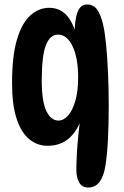

<svg xmlns="http://www.w3.org/2000/svg" viewBox="-20 -644 557 860"><path d="M375 196Q348 196 335 174Q322 152 322 117Q322 83 324.5 41Q327 -1 331.5 -45Q336 -89 342 -127L349 -126Q331 -63 292 -27Q253 9 193 9Q147 9 111 -20.5Q75 -50 54.5 -112Q34 -174 34 -272Q34 -393 56 -467Q78 -541 116 -575Q154 -609 200 -609Q244 -609 273.5 -580.5Q303 -552 322 -490L314 -486Q314 -554 327 -589Q340 -624 370 -624Q399 -624 415.5 -600.5Q432 -577 442 -533Q450 -499 455.5 -441.5Q461 -384 464 -313.5Q467 -243 467 -169Q467 -90 463.5 -20Q460 50 452 99Q445 145 426 170.5Q407 196 375 196ZM242 -104Q265 -104 285 -126.5Q305 -149 317.5 -192.5Q330 -236 330 -297Q330 -385 305 -437Q280 -489 240 -489Q204 -489 185.5 -441.5Q167 -394 167 -283Q167 -190 187.5 -147Q208 -104 242 -104Z"/></svg>

Font: DynaPuff Condensed
Style: Regular
Weight: 400
Width: 3
Designer: Toshi Omagari, Jennifer Daniel
Foundry: Google Fonts
Version: Version 2.000